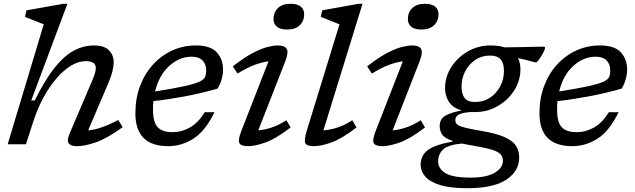

<svg xmlns="http://www.w3.org/2000/svg" viewBox="-20 -762 3356 1014"><path d="M156 -121 117 0H20.5L211 -633.5L112 -673L120 -707.5L315 -742H336L145 -231.5H163.5Q218.5 -342.5 269.5 -405.8Q320.5 -469 371.5 -495.5Q422.5 -522 477 -522Q530.5 -522 555.5 -496.5Q580.5 -471 580.5 -433Q580.5 -413 573.8 -385.2Q567 -357.5 547 -311L445.5 -73.5Q509.5 -78 604.5 -128.5L628 -90.5Q546 -31 486.8 -10.5Q427.5 10 386.5 10Q354.5 10 343.2 -4.8Q332 -19.5 347.5 -56.5L466 -334Q477.5 -361.5 481.8 -377Q486 -392.5 486 -403Q486 -439 434 -439Q382 -439 328.8 -396.8Q275.5 -354.5 230.2 -282.5Q185 -210.5 156 -121Z M1113 -169.5Q1063.5 -68.5 1000.8 -29.2Q938 10 868.5 10Q695 10 695 -163.5Q695 -242.5 719.8 -308Q744.5 -373.5 788.5 -421.5Q832.5 -469.5 890.5 -495.8Q948.5 -522 1014.5 -522Q1092.5 -522 1125.2 -485.2Q1158 -448.5 1158 -395Q1158 -369 1150 -341.8Q1142 -314.5 1129 -294Q1044 -269.5 955.8 -253Q867.5 -236.5 790 -228Q788 -207.5 788 -185.5Q788 -116 812.8 -90Q837.5 -64 890.5 -64Q939.5 -64 983 -88.5Q1026.5 -113 1061.5 -169.5ZM992 -462.5Q927.5 -462.5 873.8 -413.8Q820 -365 799 -279Q898 -294.5 953.2 -306.8Q1008.5 -319 1033 -330.5Q1057.5 -342 1063.2 -356Q1069 -370 1069 -389.5Q1069 -423 1049.5 -442.8Q1030 -462.5 992 -462.5Z M1424.5 -661Q1424.5 -696.5 1447.8 -719.2Q1471 -742 1514.5 -742Q1551 -742 1568.8 -727Q1586.5 -712 1586.5 -687Q1586.5 -652 1563.2 -629Q1540 -606 1496.5 -606Q1460 -606 1442.2 -621Q1424.5 -636 1424.5 -661ZM1255 -71.5 1398 -438Q1366.5 -434.5 1326 -419.8Q1285.5 -405 1234.5 -373.5L1209.5 -411.5Q1271 -459.5 1316.5 -483Q1362 -506.5 1394.2 -514.2Q1426.5 -522 1447.5 -522Q1483 -522 1494 -504Q1505 -486 1487.5 -440.5L1344 -73.5Q1376 -76 1413.8 -88.2Q1451.5 -100.5 1492.5 -127L1515 -89Q1437 -29 1382 -9.5Q1327 10 1290 10Q1253.5 10 1244.5 -5.8Q1235.5 -21.5 1255 -71.5Z M1773 -633.5 1674 -673 1682 -707.5 1873.5 -742H1894.5L1688 -73.5Q1720.5 -75.5 1759.2 -87.5Q1798 -99.5 1840.5 -127L1863 -89Q1785 -29 1730 -9.5Q1675 10 1638 10Q1601.5 10 1593 -5.2Q1584.5 -20.5 1600 -71.5Z M2134 -661Q2134 -696.5 2157.2 -719.2Q2180.5 -742 2224 -742Q2260.5 -742 2278.2 -727Q2296 -712 2296 -687Q2296 -652 2272.8 -629Q2249.5 -606 2206 -606Q2169.5 -606 2151.8 -621Q2134 -636 2134 -661ZM1964.5 -71.5 2107.5 -438Q2076 -434.5 2035.5 -419.8Q1995 -405 1944 -373.5L1919 -411.5Q1980.5 -459.5 2026 -483Q2071.5 -506.5 2103.8 -514.2Q2136 -522 2157 -522Q2192.5 -522 2203.5 -504Q2214.5 -486 2197 -440.5L2053.5 -73.5Q2085.5 -76 2123.2 -88.2Q2161 -100.5 2202 -127L2224.5 -89Q2146.5 -29 2091.5 -9.5Q2036.5 10 1999.5 10Q1963 10 1954 -5.8Q1945 -21.5 1964.5 -71.5Z M2447 232Q2359 232 2305 215.5Q2251 199 2226.2 170.8Q2201.5 142.5 2201.5 108.5Q2201.5 60.5 2237.5 32Q2273.5 3.5 2370 -14.5L2370.5 -17.5Q2325 -33.5 2313.5 -54Q2302 -74.5 2302 -95.5Q2302 -134.5 2333.8 -152Q2365.5 -169.5 2418.5 -178.5Q2370 -193 2350.2 -225Q2330.5 -257 2330.5 -295.5Q2330.5 -355.5 2363 -407Q2395.5 -458.5 2450.2 -490.2Q2505 -522 2571.5 -522Q2613.5 -522 2644.5 -512Q2686.5 -512.5 2729.2 -513.2Q2772 -514 2805 -514.8Q2838 -515.5 2851.5 -515.5Q2858.5 -515.5 2858.5 -510Q2858.5 -501.5 2848.5 -482.8Q2838.5 -464 2827 -448.2Q2815.5 -432.5 2810.5 -432.5Q2803.5 -432.5 2782.8 -438.8Q2762 -445 2716 -455Q2728.5 -429.5 2728.5 -396Q2728.5 -336.5 2696 -285Q2663.5 -233.5 2609 -201.8Q2554.5 -170 2487.5 -170Q2478 -170 2469.5 -170.5Q2421 -167.5 2402.8 -156.8Q2384.5 -146 2384.5 -128Q2384.5 -115 2393.2 -106Q2402 -97 2431.2 -89Q2460.5 -81 2522.5 -70.5Q2600.5 -57.5 2644 -38.2Q2687.5 -19 2704.8 7.8Q2722 34.5 2722 70Q2722 141.5 2654.2 186.8Q2586.5 232 2447 232ZM2492.5 -223.5Q2535.5 -224 2569 -246.8Q2602.5 -269.5 2622 -306.5Q2641.5 -343.5 2641.5 -387Q2641.5 -427.5 2624.5 -448Q2607.5 -468.5 2566.5 -468.5Q2524 -468.5 2490.2 -445.8Q2456.5 -423 2437 -385.8Q2417.5 -348.5 2417.5 -305Q2417.5 -264.5 2434.5 -243.5Q2451.5 -222.5 2492.5 -223.5ZM2294 90.5Q2294 128.5 2332.2 152.2Q2370.5 176 2465.5 176Q2549.5 176 2592.8 150.2Q2636 124.5 2636 87.5Q2636 65.5 2622 51.2Q2608 37 2569.5 26.2Q2531 15.5 2457.5 3.5Q2436.5 0 2418 -4Q2344 3.5 2319 28.5Q2294 53.5 2294 90.5Z M3247 -169.5Q3197.5 -68.5 3134.8 -29.2Q3072 10 3002.5 10Q2829 10 2829 -163.5Q2829 -242.5 2853.8 -308Q2878.5 -373.5 2922.5 -421.5Q2966.5 -469.5 3024.5 -495.8Q3082.5 -522 3148.5 -522Q3226.5 -522 3259.2 -485.2Q3292 -448.5 3292 -395Q3292 -369 3284 -341.8Q3276 -314.5 3263 -294Q3178 -269.5 3089.8 -253Q3001.5 -236.5 2924 -228Q2922 -207.5 2922 -185.5Q2922 -116 2946.8 -90Q2971.5 -64 3024.5 -64Q3073.5 -64 3117 -88.5Q3160.5 -113 3195.5 -169.5ZM3126 -462.5Q3061.5 -462.5 3007.8 -413.8Q2954 -365 2933 -279Q3032 -294.5 3087.2 -306.8Q3142.5 -319 3167 -330.5Q3191.5 -342 3197.2 -356Q3203 -370 3203 -389.5Q3203 -423 3183.5 -442.8Q3164 -462.5 3126 -462.5Z"/></svg>

Font: Newsreader Caption
Style: Italic
Weight: 400
Italic angle: -17°
Designer: Hugues Gentile
Foundry: Production Type
Version: Version 1.001